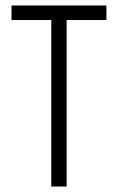

<svg xmlns="http://www.w3.org/2000/svg" viewBox="-20 -680 430 700"><path d="M167 0V-607H22V-660H368V-607H223V0Z"/></svg>

Font: Bricolage Grotesque 10pt Condensed ExtraLight
Style: Regular
Weight: 200
Width: 3
Designer: Mathieu Triay
Foundry: Atelier Triay
Version: Version 1.000; ttfautohint (v1.8.4.7-5d5b);gftools[0.9.32]